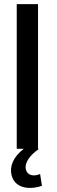

<svg xmlns="http://www.w3.org/2000/svg" viewBox="-20 -720 274 929"><path d="M61 0H95C42 41 26 86 36 128C56 203 143 194 183 179L174 122C144 135 112 130 105 99C98 66 126 30 169 0H164V-700H61Z"/></svg>

Font: Vanilla Cream DemiBold
Style: Regular
Weight: 600
Designer: Jeremy Tribby, Jinavaṁso
Foundry: Tribby Type
Version: Version 1.422;Glyphs 3.1.2 (3151)